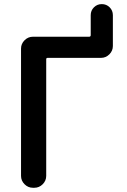

<svg xmlns="http://www.w3.org/2000/svg" viewBox="-20 -932 614 931"><path d="M527.3 -709Q527.3 -685.5 510.3 -668.5Q493.2 -651.4 469.7 -651.4H210.9Q204.1 -651.4 204.1 -644.5V-79.1Q204.1 -55.7 187 -38.6Q169.9 -21.5 146.5 -21.5H139.6Q116.2 -21.5 99.1 -38.6Q82 -55.7 82 -79.1V-696.3Q82 -719.7 99.1 -736.8Q116.2 -753.9 139.6 -753.9H412.1Q419.9 -753.9 419.9 -761.7V-858.4Q419.9 -880.9 435.5 -896.5Q451.2 -912.1 473.6 -912.1Q496.1 -912.1 511.7 -896.5Q527.3 -880.9 527.3 -858.4Z"/></svg>

Font: Gen Jyuu Gothic P Medium
Style: Regular
Weight: 500
Designer: [Source Han Sans]
Ryoko NISHIZUKA  (kana & ideographs); Paul D. Hunt (Latin, Greek & Cyrillic); Wenlong ZHANG  (bopomofo
Version: Version 1.002.20150607